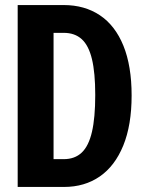

<svg xmlns="http://www.w3.org/2000/svg" viewBox="-20 -740 571 760"><path d="M128 0V-110H232Q276 -110 303.5 -136Q331 -162 344 -218Q357 -274 357 -364Q357 -452 344 -506Q331 -560 303.5 -585Q276 -610 232 -610H140V-720H232Q315 -720 375.5 -679.5Q436 -639 468.5 -559Q501 -479 501 -362Q501 -245 468 -164Q435 -83 375 -41.5Q315 0 233 0ZM50 0V-720H192V0Z"/></svg>

Font: Instrument Sans Condensed
Style: Bold
Weight: 700
Width: 3
Designer: Rodrigo Fuenzalida
Foundry: fragTYPE
Version: Version 1.000;gftools[0.9.28]